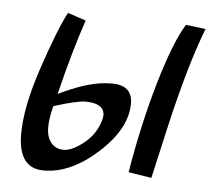

<svg xmlns="http://www.w3.org/2000/svg" viewBox="-38 -438 529 473"><g transform="rotate(5 226.5 -201.0)"><path d="M231 -233Q286 -235 286 -188Q286 -126 219.5 -65.5Q153 -5 86 -5Q23 -5 23 -90Q23 -157 56.5 -256.5Q90 -356 112 -397L157 -382Q131 -306 104 -196L117 -202Q184 -233 231 -233ZM215 -130Q221 -144 221 -156Q218 -183 174 -183Q153 -183 96 -165Q88 -135 88 -111.5Q88 -88 99.5 -74Q111 -60 130.5 -60Q150 -60 177 -80.5Q204 -101 215 -130ZM382 -142 352 -10 295 -19Q315 -140 345.5 -244Q376 -348 404 -393L453 -387Q417 -294 382 -142Z"/></g></svg>

Font: Marck Script
Style: Regular
Weight: 400
Designer: Denis Masharov, Marck Fogel
Foundry: Denis Masharov
Version: Version 1.002